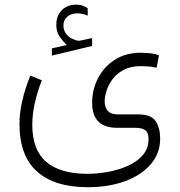

<svg xmlns="http://www.w3.org/2000/svg" viewBox="-20 -549 761 813"><path d="M262.2 -358.4Q245.1 -375.5 231.7 -395.3Q218.3 -415 218.3 -444.8Q218.3 -477.5 236.3 -500Q248 -514.6 265.1 -522Q282.2 -529.3 300.3 -529.3Q317.9 -529.3 328.6 -525.4Q339.4 -521.5 351.1 -514.6L351.6 -482.9Q329.1 -492.7 307.1 -492.7Q297.4 -492.7 285.2 -489.3Q272.9 -485.8 263.7 -477.1Q256.8 -471.2 252.7 -461.7Q248.5 -452.1 248.5 -438.5Q249 -419.9 261.7 -403.3Q274.4 -386.7 300.3 -379.4Q301.8 -378.9 304.9 -377.7Q308.1 -376.5 313 -376.5Q316.9 -376.5 319.3 -377L370.1 -387.7V-354.5L199.7 -313.5V-344.2ZM157.2 -209Q116.7 -105 116.7 -20.5Q116.7 85.4 175.3 136Q233.9 186.5 348.6 187Q391.1 187 436.5 179Q481.9 170.9 521.2 153.3Q560.5 135.7 584.7 107.7Q608.9 79.6 608.9 40Q608.9 11.2 594 1.7Q579.1 -7.8 555.7 -7.8H475.6Q370.1 -7.8 370.1 -113.8Q370.1 -168.9 394.8 -217.3Q419.4 -265.6 465.8 -295.7Q512.2 -325.7 577.1 -325.7Q589.4 -325.7 610.6 -324Q631.8 -322.3 653.3 -315.4L643.1 -262.2Q623.5 -266.6 606.7 -267.8Q589.8 -269 577.1 -269Q533.7 -269 504.2 -253.4Q474.6 -237.8 456.8 -213.9Q439 -189.9 431.2 -164.8Q423.3 -139.6 423.3 -120.1Q423.3 -94.7 436.3 -79.6Q449.2 -64.5 480.5 -64.5H568.4Q620.1 -64 639.2 -35.6Q658.2 -7.3 658.2 38.1Q658.2 99.1 619.1 145.5Q580.1 191.9 510.7 217.8Q441.4 243.7 351.1 243.7Q211.4 243.7 137 177.5Q62.5 111.3 62.5 -23.9Q62.5 -115.2 108.4 -229Z"/></svg>

Font: Vazir Thin FD-UI
Style: Thin-FD-UI
Weight: 100
Designer: Saber Rastikerdar
Foundry: Saber Rastikerdar
Version: Version 30.1.0